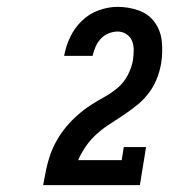

<svg xmlns="http://www.w3.org/2000/svg" viewBox="-20 -863 540 560"><path d="M106 -323V-324Q110 -346 114.5 -368Q119 -390 126.5 -411.5Q134 -433 146 -454Q158 -475 173 -493Q188 -511 206 -527Q224 -543 244 -556Q264 -569 285 -580.5Q306 -592 324 -607.5Q342 -623 353 -644.5Q364 -666 368 -688Q368 -689 368 -689.5Q368 -690 368 -690Q370 -704 370 -718Q370 -732 365 -744Q360 -756 348.5 -763.5Q337 -771 323 -771Q310 -771 296.5 -765.5Q283 -760 273.5 -749.5Q264 -739 258.5 -726Q253 -713 250 -700H167Q172 -728 184.5 -754.5Q197 -781 218.5 -802Q240 -823 268 -833Q296 -843 323 -843Q355 -843 384.5 -832.5Q414 -822 431.5 -797.5Q449 -773 452 -741.5Q455 -710 450 -678Q446 -655 437.5 -633.5Q429 -612 414.5 -592.5Q400 -573 381 -557.5Q362 -542 342 -528.5Q322 -515 301.5 -502Q281 -489 263 -473Q245 -457 231 -437Q217 -417 208 -396H335L341 -434H406L388 -323Z"/></svg>

Font: Iosevka Curly Slab SmBdObl
Style: Regular
Weight: 600
Italic angle: -9°
Monospace: yes
Designer: Belleve Invis
Foundry: Belleve Invis
Version: Version 11.0.0; ttfautohint (v1.8.3)